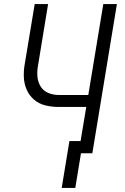

<svg xmlns="http://www.w3.org/2000/svg" viewBox="-20 -755 616 946"><path d="M284 171H351L379 0H435L556 -735H489L415 -287H270Q242 -287 218 -297Q194 -307 180.5 -328.5Q167 -350 164.5 -376.5Q162 -403 167 -430L217 -735H151L102 -440Q96 -407 97.5 -374Q99 -341 112 -312Q125 -283 149 -263Q173 -243 204.5 -235.5Q236 -228 269 -228H405L377 -60H322Z"/></svg>

Font: Iosevka Sparkle Light
Style: Italic
Weight: 300
Italic angle: -9°
Designer: Belleve Invis
Foundry: Belleve Invis
Version: Version 4.5.0; ttfautohint (v1.8.3)